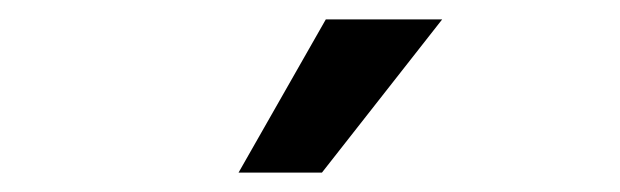

<svg xmlns="http://www.w3.org/2000/svg" viewBox="-20 -751 639 198"><path d="M436 -731H316L226 -573H312Z"/></svg>

Font: Source Code Pro Semibold
Style: Regular
Weight: 600
Monospace: yes
Designer: Paul D. Hunt
Foundry: Adobe Systems Incorporated
Version: Version 1.017;PS 1.000;hotconv 1.0.70;makeotf.lib2.5.5900